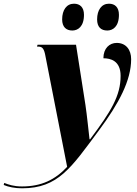

<svg xmlns="http://www.w3.org/2000/svg" viewBox="-175 -778 738 1038"><path d="M405 -613C435 -613 468 -634 468 -698C468 -739 446 -758 414 -758C374 -758 350 -724 350 -673C350 -632 371 -613 405 -613ZM216 -613C246 -613 279 -634 279 -698C279 -739 257 -758 225 -758C185 -758 161 -724 161 -673C161 -632 183 -613 216 -613ZM-56 240C140 240 210 128 359 -72C469 -220 534 -344 534 -458C534 -508 507 -546 456 -546C417 -546 384 -517 384 -463C422 -463 477 -450 477 -368C477 -260 426 -177 312 -25H309C305 -58 295 -158 287 -210L236 -536H28L25 -526H33C55 -526 64 -513 71 -473L188 124C123 194 48 230 -56 230C-101 230 -129 220 -152 211L-155 222C-129 233 -94 240 -56 240Z"/></svg>

Font: Noto Serif Display Condensed Black
Style: Italic
Weight: 900
Width: 3
Italic angle: -12°
Designer: Monotype Design Team
Foundry: Monotype Imaging Inc.
Version: Version 2.009